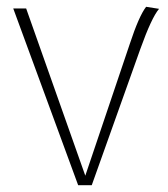

<svg xmlns="http://www.w3.org/2000/svg" viewBox="-20 -545 495 565"><path d="M410 -525 448 -519Q426 -493 393 -401L250 0H210L19 -520H57L231 -28L362 -416Q389 -498 410 -525Z"/></svg>

Font: FiraSans
Style: Regular
Weight: 200
Designer: Carrois Corporate & Edenspiekermann AG
Foundry: Carrois Corporate GbR & Edenspiekermann AG
Version: Version 3.106;PS 003.106;hotconv 1.0.70;makeotf.lib2.5.58329